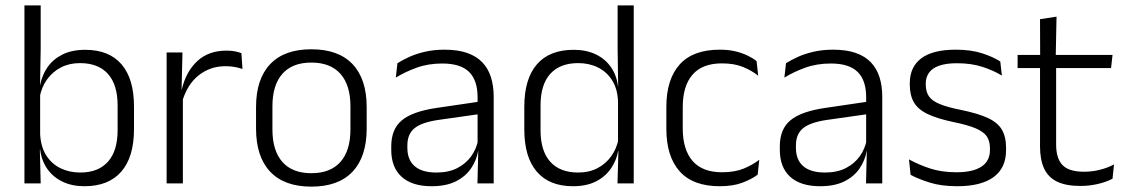

<svg xmlns="http://www.w3.org/2000/svg" viewBox="-20 -683 4196 715"><path d="M294.5 10.5Q248 10.5 212.8 -6.5Q177.5 -23.5 156 -54.2Q134.5 -85 129.5 -126.5H109.5L129.5 -183Q132 -136 152.2 -104.2Q172.5 -72.5 205.5 -56.5Q238.5 -40.5 279 -40.5Q346 -40.5 382 -80.8Q418 -121 418 -198.5V-290.5Q418 -367.5 382 -407.8Q346 -448 277.5 -448Q238 -448 206.8 -431.8Q175.5 -415.5 155.2 -387.2Q135 -359 128 -322L112 -366.5H129.5Q136.5 -403 156.8 -432.5Q177 -462 212.2 -479.8Q247.5 -497.5 297.5 -497.5Q386 -497.5 432.5 -443.5Q479 -389.5 479 -286.5V-202Q479 -98.5 431.8 -44Q384.5 10.5 294.5 10.5ZM71 0V-663H131.5V-500.5L129 -361L129.5 -347.5V-142L128.5 -122L131.5 0Z M657.5 -301.5 642 -348 657 -350Q673 -417 715 -455.8Q757 -494.5 823.5 -494.5Q841 -494.5 855 -491.8Q869 -489 879 -485L883 -426Q870.5 -430.5 854.5 -433.5Q838.5 -436.5 819.5 -436.5Q762.5 -436.5 719.5 -402.2Q676.5 -368 657.5 -301.5ZM600.5 0V-487.5H659.5L656 -341L661 -336V0Z M1139.5 12Q1038.5 12 986 -43.8Q933.5 -99.5 933.5 -204.5V-284Q933.5 -388.5 986 -444Q1038.5 -499.5 1139.5 -499.5Q1240.5 -499.5 1293 -444Q1345.5 -388.5 1345.5 -284V-204.5Q1345.5 -99.5 1293 -43.8Q1240.5 12 1139.5 12ZM1139.5 -38Q1210.5 -38 1247.8 -80Q1285 -122 1285 -201V-287.5Q1285 -366 1247.8 -408Q1210.5 -450 1139.5 -450Q1068.5 -450 1031.5 -408Q994.5 -366 994.5 -287.5V-201Q994.5 -122 1031.5 -80Q1068.5 -38 1139.5 -38Z M1758 0 1761 -121.5 1758.5 -131V-288.5V-321Q1758.5 -384 1726.8 -415.2Q1695 -446.5 1627 -446.5Q1574 -446.5 1530.5 -430.5Q1487 -414.5 1454 -394L1460 -447.5Q1478 -459 1503.5 -470.8Q1529 -482.5 1562.2 -490.2Q1595.5 -498 1635.5 -498Q1684.5 -498 1719.2 -486Q1754 -474 1776 -451Q1798 -428 1808.2 -395.5Q1818.5 -363 1818.5 -322.5V0ZM1587 10.5Q1514.5 10.5 1475.8 -24.5Q1437 -59.5 1437 -125V-138Q1437 -202.5 1476.8 -235.2Q1516.5 -268 1605.5 -281L1768.5 -305L1771.5 -259L1613 -236.5Q1551 -227.5 1524 -205.8Q1497 -184 1497 -141.5V-132.5Q1497 -87.5 1524.5 -64Q1552 -40.5 1605 -40.5Q1650.5 -40.5 1682.8 -57Q1715 -73.5 1734.8 -101.2Q1754.5 -129 1761 -163.5L1773 -120.5H1760.5Q1754.5 -86 1734.2 -56Q1714 -26 1677.8 -7.8Q1641.5 10.5 1587 10.5Z M2113.5 10.5Q2025.5 10.5 1979 -43.8Q1932.5 -98 1932.5 -201V-285.5Q1932.5 -389 1979.2 -443.2Q2026 -497.5 2116.5 -497.5Q2163 -497.5 2198.2 -480.8Q2233.5 -464 2255 -433.2Q2276.5 -402.5 2281.5 -361H2301.5L2281.5 -305.5Q2279.5 -352.5 2259.5 -384Q2239.5 -415.5 2206.8 -431.8Q2174 -448 2133 -448Q2065.5 -448 2029.2 -408Q1993 -368 1993 -290.5V-197.5Q1993 -121 2029 -80.8Q2065 -40.5 2133.5 -40.5Q2174 -40.5 2205 -56.8Q2236 -73 2256.2 -101.2Q2276.5 -129.5 2283.5 -166L2299.5 -121H2282Q2275.5 -85 2254.8 -55Q2234 -25 2199 -7.2Q2164 10.5 2113.5 10.5ZM2279.5 0 2283 -122 2281.5 -142V-347.5L2282 -362L2280 -500.5V-663H2340V0Z M2660.5 10.5Q2560.5 10.5 2511 -45Q2461.5 -100.5 2461.5 -203V-285Q2461.5 -387.5 2511 -442.8Q2560.5 -498 2660.5 -498Q2693 -498 2718.8 -491.8Q2744.5 -485.5 2764.5 -475.8Q2784.5 -466 2797.5 -455.5L2803.5 -401Q2780 -420 2747.2 -433.5Q2714.5 -447 2668.5 -447Q2595.5 -447 2559 -405Q2522.5 -363 2522.5 -284V-204.5Q2522.5 -126 2559 -83.8Q2595.5 -41.5 2669 -41.5Q2716 -41.5 2749.5 -55.2Q2783 -69 2807.5 -88L2801.5 -32.5Q2780.5 -16.5 2745.5 -3Q2710.5 10.5 2660.5 10.5Z M3205 0 3208 -121.5 3205.5 -131V-288.5V-321Q3205.5 -384 3173.8 -415.2Q3142 -446.5 3074 -446.5Q3021 -446.5 2977.5 -430.5Q2934 -414.5 2901 -394L2907 -447.5Q2925 -459 2950.5 -470.8Q2976 -482.5 3009.2 -490.2Q3042.5 -498 3082.5 -498Q3131.5 -498 3166.2 -486Q3201 -474 3223 -451Q3245 -428 3255.2 -395.5Q3265.5 -363 3265.5 -322.5V0ZM3034 10.5Q2961.5 10.5 2922.8 -24.5Q2884 -59.5 2884 -125V-138Q2884 -202.5 2923.8 -235.2Q2963.5 -268 3052.5 -281L3215.5 -305L3218.5 -259L3060 -236.5Q2998 -227.5 2971 -205.8Q2944 -184 2944 -141.5V-132.5Q2944 -87.5 2971.5 -64Q2999 -40.5 3052 -40.5Q3097.5 -40.5 3129.8 -57Q3162 -73.5 3181.8 -101.2Q3201.5 -129 3208 -163.5L3220 -120.5H3207.5Q3201.5 -86 3181.2 -56Q3161 -26 3124.8 -7.8Q3088.5 10.5 3034 10.5Z M3544.5 10.5Q3485.5 10.5 3442.5 -3Q3399.5 -16.5 3371 -32L3365 -89.5Q3401 -69.5 3444 -55.5Q3487 -41.5 3542 -41.5Q3602.5 -41.5 3634.5 -62.2Q3666.5 -83 3666.5 -124V-131Q3666.5 -157.5 3655 -174.8Q3643.5 -192 3614 -204.8Q3584.5 -217.5 3530.5 -228.5Q3469 -241.5 3433.5 -258.8Q3398 -276 3383 -302.5Q3368 -329 3368 -368V-373Q3368 -433.5 3410.8 -465.8Q3453.5 -498 3539 -498Q3596 -498 3637.5 -484.5Q3679 -471 3705 -454L3711 -401.5Q3679 -421 3638 -434.2Q3597 -447.5 3544 -447.5Q3503.5 -447.5 3477.8 -438.5Q3452 -429.5 3439.8 -412.5Q3427.5 -395.5 3427.5 -372.5V-368Q3427.5 -342 3439 -324.8Q3450.5 -307.5 3479.5 -295.5Q3508.5 -283.5 3559.5 -273.5Q3622.5 -260.5 3659 -243.5Q3695.5 -226.5 3711 -200Q3726.5 -173.5 3726.5 -132.5V-123.5Q3726.5 -57.5 3680 -23.5Q3633.5 10.5 3544.5 10.5Z M4003.5 9.5Q3950 9.5 3916.8 -6.5Q3883.5 -22.5 3868.2 -55.5Q3853 -88.5 3853 -137.5V-455.5H3913V-144.5Q3913 -93 3936.8 -68.2Q3960.5 -43.5 4017 -43.5Q4047 -43.5 4075.2 -50.5Q4103.5 -57.5 4128.5 -70.5L4123 -17.5Q4099.5 -5 4068 2.2Q4036.5 9.5 4003.5 9.5ZM3769.5 -429.5V-478.5H4123L4117.5 -429.5ZM3853.5 -471.5 3853 -611.5 3914.5 -621 3911.5 -471.5Z"/></svg>

Font: Anek Bangla Medium Light
Style: Regular
Weight: 300
Version: Version 1.003